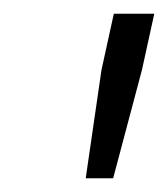

<svg xmlns="http://www.w3.org/2000/svg" viewBox="-20 -708 245 280"><path d="M105 -448 128 -606 146 -688H205L187 -606L145 -448Z"/></svg>

Font: Saira SemiCondensed Light
Style: Italic
Weight: 300
Width: 4
Italic angle: -12°
Designer: Hector Gatti with collaboration of the Omnibus-Type team
Foundry: Omnibus-Type
Version: Version 1.101